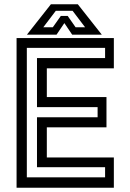

<svg xmlns="http://www.w3.org/2000/svg" viewBox="-20 -878 610 898"><path d="M57.5 0V-700H512.5V-558.5H199V-424H478V-282.5H199V-141.5H512.5V0ZM105.5 -48.5H471.5V-96H153V-329.5H436.5V-377H153V-606.5H471.5V-654H105.5ZM218 -858H344L456 -716H317.5L281 -770L244.5 -716H106ZM241 -827.5 182.5 -750.5H227L264.5 -803.5H296.5L333.5 -750.5H378L319.5 -827.5Z"/></svg>

Font: Tourney Medium
Style: Regular
Weight: 500
Designer: Tyler Finck
Foundry: Etcetera Type Co
Version: Version 1.015